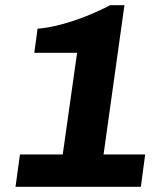

<svg xmlns="http://www.w3.org/2000/svg" viewBox="-20 -716 640 736"><path d="M39.5 0 56.5 -124H220.5L275.5 -513.5H111.5L124 -606Q164.5 -609 213 -621.8Q261.5 -634.5 310.8 -654.2Q360 -674 402.5 -696H457L377 -124H536.5L520 0Z"/></svg>

Font: Chivo Mono Medium
Style: Italic
Weight: 500
Italic angle: -8.05°
Monospace: yes
Designer: Hector Gatti
Foundry: Omnibus-Type
Version: Version 1.008